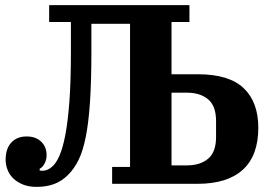

<svg xmlns="http://www.w3.org/2000/svg" viewBox="-20 -718 1051 750"><path d="M123 12Q92 12 69 2.5Q46 -7 31 -22Q16 -37 9 -56Q2 -75 2 -94Q2 -137 24 -161Q46 -185 84 -185Q120 -185 141 -164.5Q162 -144 162 -112Q162 -94 154 -79Q146 -64 135 -59V-52Q139 -51 145 -51Q168 -51 188 -71Q201 -84 213 -111.5Q225 -139 235 -190Q245 -241 251 -320.5Q257 -400 257 -517V-632H172V-698H720V-632H650V-428H752Q875 -428 932 -373.5Q989 -319 989 -219Q989 -110 928.5 -55Q868 0 752 0H418V-66H488V-625H337V-517Q337 -400 331.5 -319Q326 -238 315 -183Q304 -128 287 -93.5Q270 -59 246 -35Q221 -10 191 1Q161 12 123 12ZM710 -72Q762 -72 793 -98Q824 -124 824 -183V-245Q824 -304 793 -330Q762 -356 710 -356H650V-72Z"/></svg>

Font: IBM Plex Serif
Style: Bold
Weight: 700
Designer: Mike Abbink, Paul van der Laan, Pieter van Rosmalen
Foundry: Bold Monday
Version: Version 2.008